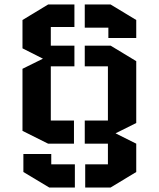

<svg xmlns="http://www.w3.org/2000/svg" viewBox="-20 -640 706 854"><path d="M208 45V91H313V194H199L84 125V45ZM462 -471V-517H357V-620H472L586 -551V-471ZM586 125V-1L494 -47L586 -93V-368L472 -437H357V-345H460V-104H357V-1H460V91H359V194H472ZM80 -58V-334L171 -379L80 -425V-551L194 -620H311V-520H206V-437H311V-345H206V-104H309V-1H194Z"/></svg>

Font: Wallpoet
Style: Regular
Weight: 400
Designer: Lars Berggren
Foundry: Lars Berggren
Version: Version 1.000